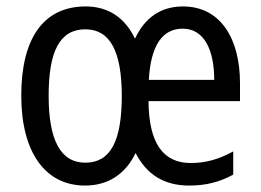

<svg xmlns="http://www.w3.org/2000/svg" viewBox="-20 -566 810 596"><path d="M548 -546C480 -546 430 -512 399 -446C367 -513 314 -546 246 -546C115 -546 46 -447 46 -269C46 -94 120 10 244 10C315 10 369 -25 401 -91C435 -24 490 10 567 10C620 10 662 -1 704 -24V-96C660 -72 620 -60 572 -60C486 -60 442 -122 441 -252H725V-308C725 -444 666 -546 548 -546ZM547 -477C615 -477 645 -409 645 -318H442C448 -425 484 -477 547 -477ZM245 -475C322 -475 358 -406 358 -268C358 -128 323 -61 245 -61C168 -61 131 -131 131 -269C131 -406 165 -475 245 -475Z"/></svg>

Font: Noto Sans Sinhala UI Condensed
Style: Regular
Weight: 400
Width: 3
Designer: Jelle Bosma - Monotype Design Team
Foundry: Monotype Imaging Inc.
Version: Version 2.006